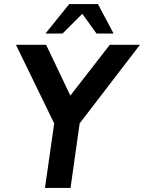

<svg xmlns="http://www.w3.org/2000/svg" viewBox="-20 -919 706 939"><path d="M517 -700H664.5L369.5 -315.5L325 0H200L245 -315.5L58 -700H205.5L324 -451.5ZM459 -899 535.5 -755H452L382.5 -851.5L286 -755H202.5L318.5 -899Z"/></svg>

Font: Urbanist
Style: Bold Italic
Weight: 700
Italic angle: -8°
Designer: Corey Hu
Foundry: Corey Hu
Version: Version 1.330; ttfautohint (v1.8.4.7-5d5b)